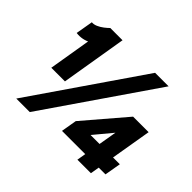

<svg xmlns="http://www.w3.org/2000/svg" viewBox="-151 -928 1155 1155"><g transform="rotate(45 427.0 -350.0)"><path d="M116 -280 175 -634 198 -700H302L232 -280ZM76 -536 95 -646Q112 -644 131.5 -652.5Q151 -661 168.5 -674.5Q186 -688 198 -700L268 -626Q225 -584 177 -556.5Q129 -529 76 -536ZM98 0 579 -700H694L213 0ZM530 -114 447 -157 672 -420 728 -352ZM430 -57 447 -157 511 -161H818L800 -57ZM618 0 679 -358 672 -420H804L733 0Z"/></g></svg>

Font: Figtree Light Black
Style: Italic
Weight: 900
Italic angle: -9.5°
Version: Version 2.000